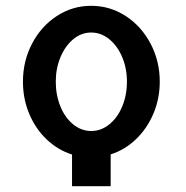

<svg xmlns="http://www.w3.org/2000/svg" viewBox="-20 -534 640 661"><path d="M417 -253Q417 -298.5 400.8 -337.2Q384.5 -376 356.2 -399Q328 -422 294 -422Q260 -422 232.2 -399Q204.5 -376 188.2 -337.2Q172 -298.5 172 -253Q172 -206.5 188 -167.5Q204 -128.5 232 -105.8Q260 -83 294 -83Q328 -83 356.2 -105.8Q384.5 -128.5 400.8 -167.5Q417 -206.5 417 -253ZM294 -514Q358.5 -514 412.5 -479Q466.5 -444 498.2 -384Q530 -324 530 -253Q530 -194.5 508.2 -143Q486.5 -91.5 448.2 -54.8Q410 -18 361 -2.5V107H228V-2Q179 -17.5 140.5 -54.2Q102 -91 80.5 -142.5Q59 -194 59 -253Q59 -324 90.5 -384Q122 -444 175.8 -479Q229.5 -514 294 -514Z"/></svg>

Font: JuliaMono Black
Style: Regular
Weight: 900
Monospace: yes
Designer: cormullion
Foundry: corm
Version: Version 0.054; ttfautohint (v1.8.4)